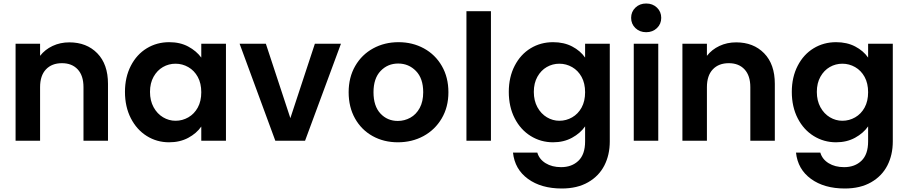

<svg xmlns="http://www.w3.org/2000/svg" viewBox="-20 -804 5189 1097"><path d="M376 -562Q475 -562 536 -499.5Q597 -437 597 -325V0H457V-306Q457 -372 424 -407.5Q391 -443 334 -443Q276 -443 242.5 -407.5Q209 -372 209 -306V0H69V-554H209V-485Q237 -521 280.5 -541.5Q324 -562 376 -562Z M694 -279Q694 -363 727.5 -428Q761 -493 818.5 -528Q876 -563 947 -563Q1009 -563 1055.5 -538Q1102 -513 1130 -475V-554H1271V0H1130V-81Q1103 -42 1055.5 -16.5Q1008 9 946 9Q876 9 818.5 -27Q761 -63 727.5 -128.5Q694 -194 694 -279ZM1130 -277Q1130 -328 1110 -364.5Q1090 -401 1056 -420.5Q1022 -440 983 -440Q944 -440 911 -421Q878 -402 857.5 -365.5Q837 -329 837 -279Q837 -229 857.5 -191.5Q878 -154 911.5 -134Q945 -114 983 -114Q1022 -114 1056 -133.5Q1090 -153 1110 -189.5Q1130 -226 1130 -277Z M1639 -129 1779 -554H1928L1723 0H1553L1349 -554H1499Z M2253 9Q2173 9 2109 -26.5Q2045 -62 2008.5 -127Q1972 -192 1972 -277Q1972 -362 2009.5 -427Q2047 -492 2112 -527.5Q2177 -563 2257 -563Q2337 -563 2402 -527.5Q2467 -492 2504.5 -427Q2542 -362 2542 -277Q2542 -192 2503.5 -127Q2465 -62 2399.5 -26.5Q2334 9 2253 9ZM2253 -113Q2291 -113 2324.5 -131.5Q2358 -150 2378 -187Q2398 -224 2398 -277Q2398 -356 2356.5 -398.5Q2315 -441 2255 -441Q2195 -441 2154.5 -398.5Q2114 -356 2114 -277Q2114 -198 2153.5 -155.5Q2193 -113 2253 -113Z M2785 -740V0H2645V-740Z M3140 -563Q3202 -563 3249 -538.5Q3296 -514 3323 -475V-554H3464V4Q3464 81 3433 141.5Q3402 202 3340 237.5Q3278 273 3190 273Q3072 273 2996.5 218Q2921 163 2911 68H3050Q3061 106 3097.5 128.5Q3134 151 3186 151Q3247 151 3285 114.5Q3323 78 3323 4V-82Q3296 -43 3248.5 -17Q3201 9 3140 9Q3070 9 3012 -27Q2954 -63 2920.5 -128.5Q2887 -194 2887 -279Q2887 -363 2920.5 -428Q2954 -493 3011.5 -528Q3069 -563 3140 -563ZM3323 -277Q3323 -328 3303 -364.5Q3283 -401 3249 -420.5Q3215 -440 3176 -440Q3137 -440 3104 -421Q3071 -402 3050.5 -365.5Q3030 -329 3030 -279Q3030 -229 3050.5 -191.5Q3071 -154 3104.5 -134Q3138 -114 3176 -114Q3215 -114 3249 -133.5Q3283 -153 3303 -189.5Q3323 -226 3323 -277Z M3672 -620Q3635 -620 3610.5 -643.5Q3586 -667 3586 -702Q3586 -737 3610.5 -760.5Q3635 -784 3672 -784Q3709 -784 3733.5 -760.5Q3758 -737 3758 -702Q3758 -667 3733.5 -643.5Q3709 -620 3672 -620ZM3741 -554V0H3601V-554Z M4186 -562Q4285 -562 4346 -499.5Q4407 -437 4407 -325V0H4267V-306Q4267 -372 4234 -407.5Q4201 -443 4144 -443Q4086 -443 4052.5 -407.5Q4019 -372 4019 -306V0H3879V-554H4019V-485Q4047 -521 4090.5 -541.5Q4134 -562 4186 -562Z M4757 -563Q4819 -563 4866 -538.5Q4913 -514 4940 -475V-554H5081V4Q5081 81 5050 141.5Q5019 202 4957 237.5Q4895 273 4807 273Q4689 273 4613.5 218Q4538 163 4528 68H4667Q4678 106 4714.5 128.5Q4751 151 4803 151Q4864 151 4902 114.5Q4940 78 4940 4V-82Q4913 -43 4865.5 -17Q4818 9 4757 9Q4687 9 4629 -27Q4571 -63 4537.5 -128.5Q4504 -194 4504 -279Q4504 -363 4537.5 -428Q4571 -493 4628.5 -528Q4686 -563 4757 -563ZM4940 -277Q4940 -328 4920 -364.5Q4900 -401 4866 -420.5Q4832 -440 4793 -440Q4754 -440 4721 -421Q4688 -402 4667.5 -365.5Q4647 -329 4647 -279Q4647 -229 4667.5 -191.5Q4688 -154 4721.5 -134Q4755 -114 4793 -114Q4832 -114 4866 -133.5Q4900 -153 4920 -189.5Q4940 -226 4940 -277Z"/></svg>

Font: Fz Poppins SemBd
Style: Regular
Weight: 600
Designer: Ninad Kale (Devanagari), Jonny Pinhorn (Latin)
Foundry: Indian Type Foundry
Version: Vit hóa bi Vntype.Com & FontZin.Com